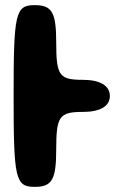

<svg xmlns="http://www.w3.org/2000/svg" viewBox="-20 -778 479 748"><path d="M33 -404C33 -79 40 -50 116 -50C183 -50 199 -79 199 -196C199 -325 211 -342 303 -342C370 -342 408 -364 408 -404C408 -444 370 -467 303 -467C211 -467 199 -483 199 -612C199 -729 183 -758 116 -758C40 -758 33 -729 33 -404Z"/></svg>

Font: Hussar Skorodowane
Style: Bold
Weight: 700
Foundry: Cannot Into Space Fonts
Version: Version 0.892